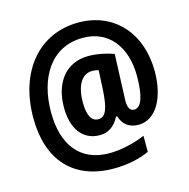

<svg xmlns="http://www.w3.org/2000/svg" viewBox="-115 -831 1005 1022"><g transform="rotate(-15 387.5 -320.0)"><path d="M732 -364C732 -575 602 -720 406 -720C188 -720 43 -547 43 -291C43 -57 168 80 389 80C463 80 528 66 585 41V-48C525 -22 451 -5 387 -5C224 -5 142 -118 142 -296C142 -484 231 -635 407 -635C548 -636 634 -527 634 -365C634 -250 612 -195 574 -195C554 -195 540 -211 540 -252C540 -265 541 -284 542 -302L550 -508C512 -523 457 -534 411 -534C289 -534 215 -442 215 -303C215 -184 269 -111 363 -111C411 -111 446 -137 470 -184H477C490 -138 524 -111 576 -111C673 -111 732 -220 732 -364ZM319 -302C319 -391 350 -452 410 -452C423 -452 434 -450 445 -447L440 -344C434 -239 418 -195 376 -195C341 -195 319 -228 319 -302Z"/></g></svg>

Font: Noto Sans Devanagari Condensed
Style: Bold
Weight: 700
Width: 3
Designer: Jelle Bosma - Monotype Design Team
Foundry: Monotype Imaging Inc.
Version: Version 2.004